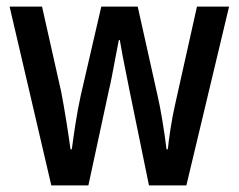

<svg xmlns="http://www.w3.org/2000/svg" viewBox="-20 -611 721 580"><path d="M372 -334Q368 -355 362 -384Q356 -413 350.5 -442Q345 -471 342 -490H339Q335 -470 329.5 -441Q324 -412 318.5 -383Q313 -354 308 -334L247 -51H135L9 -591H107L165 -333Q173 -291 180.5 -244Q188 -197 193 -160H197Q201 -192 208 -237Q215 -282 224 -323L286 -591H396L456 -322Q463 -292 470.5 -247Q478 -202 483 -160H487Q489 -182 495 -221.5Q501 -261 510 -300L575 -591H672L543 -51H430Z"/></svg>

Font: Noto Sans Tamil UI Condensed Medium
Style: Regular
Weight: 500
Width: 3
Designer: Jelle Bosma - Monotype Design Team
Foundry: Monotype Imaging Inc.
Version: Version 2.004; ttfautohint (v1.8.4.7-5d5b)